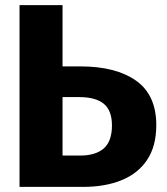

<svg xmlns="http://www.w3.org/2000/svg" viewBox="-20 -731 655 751"><path d="M224.6 -710.8V-471.3H294.4Q433.3 -471.3 512.3 -415.4Q591.3 -359.5 591.3 -241.5Q591.3 -159.5 555.6 -105.9Q520 -52.3 455.6 -26.2Q391.3 0 305.1 0H56.4V-710.8ZM288.7 -351.3H224.6V-122.6H294.4Q353.8 -122.6 385.9 -150.5Q417.9 -178.5 417.9 -240.5Q417.9 -298.5 386.2 -324.9Q354.4 -351.3 288.7 -351.3Z"/></svg>

Font: FiraCode Nerd Font
Style: Bold
Weight: 700
Designer: Carrois Corporate, Edenspiekermann AG, Nikita Prokopov
Foundry: Carrois Corporate, Edenspiekermann AG, Nikita Prokopov
Version: Version 6.002;Nerd Fonts 2.1.0